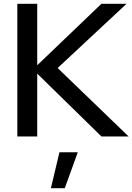

<svg xmlns="http://www.w3.org/2000/svg" viewBox="-20 -720 699 1013"><path d="M71.4 0V-700H176.4V-375.7L515.1 -700H647.6L284.1 -361.1L658.6 0H515.2L176.4 -331.6V0ZM248.5 273.1 293.6 83.5H390.3L321.7 273.1Z"/></svg>

Font: Red Hat Display VF
Style: Regular
Weight: 300
Designer: Pentagram, MCKL
Foundry: Pentagram, MCKL
Version: Version 1.023